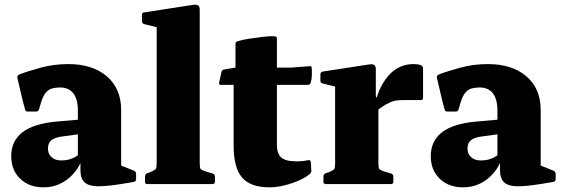

<svg xmlns="http://www.w3.org/2000/svg" viewBox="-20 -787 2409 821"><path d="M166 14Q104 14 66 -23Q28 -60 28 -119Q28 -184 75.5 -221Q123 -258 220 -267L335 -277L331 -215L250 -204Q216 -200 200.5 -188Q185 -176 185 -152Q185 -129 200.5 -115Q216 -101 241 -101Q264 -101 280.5 -106.5Q297 -112 307 -119Q317 -126 321 -129L333 -117Q329 -97 316 -74.5Q303 -52 281.5 -31.5Q260 -11 231 1.5Q202 14 166 14ZM313 -314Q313 -363 293.5 -388Q274 -413 237 -413Q219 -413 203.5 -409Q188 -405 176 -391Q164 -377 155 -347L147 -320Q144 -310 135 -310H98Q88 -310 87 -320Q77 -355 69.5 -389Q62 -423 54 -455Q53 -463 61 -468Q97 -482 153.5 -497.5Q210 -513 272 -513Q376 -513 437 -460.5Q498 -408 498 -317V-162H313ZM498 -162V-50L478 -87L553 -57Q562 -53 562 -43V-21Q562 -11 552 -9L497 0Q435 10 397 9.5Q359 9 341.5 -7.5Q324 -24 324 -59V-103L313 -111V-162Z M650 0V-565H834V0ZM609 0Q600 0 600 -10V-32Q600 -42 609 -46L623 -51Q642 -59 646 -64.5Q650 -70 650 -88V-180H834V-91Q834 -70 837.5 -65Q841 -60 859 -54L890 -45Q899 -41 899 -32V-10Q899 0 889 0ZM650 -564V-716L669 -666L596 -684Q587 -687 587 -697V-723Q587 -734 597 -734L803 -766Q820 -768 827 -764Q834 -760 834 -745V-564Z M1132 14Q1051 14 1015 -28Q979 -70 979 -165V-455L987 -498V-599Q987 -608 997 -611Q1016 -617 1045.5 -621.5Q1075 -626 1104.5 -629.5Q1134 -633 1154 -632Q1164 -631 1164 -622V-170Q1164 -130 1182.5 -113.5Q1201 -97 1249 -97Q1258 -97 1270.5 -98Q1283 -99 1298 -102Q1307 -104 1309 -94L1311 -60Q1313 -51 1305 -43Q1287 -28 1257.5 -15Q1228 -2 1195 6Q1162 14 1132 14ZM925 -424Q915 -424 917 -434L927 -479Q929 -489 939 -490L987 -498H1225L1304 -504Q1313 -506 1313 -495Q1314 -480 1313.5 -464.5Q1313 -449 1309 -434Q1306 -424 1296 -424Z M1413 0V-310H1598V0ZM1789 -369Q1789 -359 1779 -359H1705Q1688 -359 1676 -357.5Q1664 -356 1652 -351Q1633 -343 1615.5 -331.5Q1598 -320 1585 -307L1586 -349Q1594 -387 1610 -417.5Q1626 -448 1646.5 -469.5Q1667 -491 1693 -502Q1719 -513 1748 -513Q1789 -513 1789 -495ZM1373 0Q1363 0 1363 -10V-32Q1363 -42 1372 -46L1387 -51Q1406 -59 1409.5 -64.5Q1413 -70 1413 -88V-180H1598V-91Q1598 -70 1601.5 -65Q1605 -60 1622 -54L1653 -45Q1662 -41 1662 -32V-10Q1662 0 1652 0ZM1413 -310V-462L1433 -412L1360 -430Q1350 -432 1350 -442V-469Q1350 -479 1360 -481L1555 -511Q1572 -514 1579.5 -509.5Q1587 -505 1587 -491V-375L1598 -359V-310Z M1960 14Q1898 14 1860 -23Q1822 -60 1822 -119Q1822 -184 1869.5 -221Q1917 -258 2014 -267L2129 -277L2125 -215L2044 -204Q2010 -200 1994.5 -188Q1979 -176 1979 -152Q1979 -129 1994.5 -115Q2010 -101 2035 -101Q2058 -101 2074.5 -106.5Q2091 -112 2101 -119Q2111 -126 2115 -129L2127 -117Q2123 -97 2110 -74.5Q2097 -52 2075.5 -31.5Q2054 -11 2025 1.5Q1996 14 1960 14ZM2107 -314Q2107 -363 2087.5 -388Q2068 -413 2031 -413Q2013 -413 1997.5 -409Q1982 -405 1970 -391Q1958 -377 1949 -347L1941 -320Q1938 -310 1929 -310H1892Q1882 -310 1881 -320Q1871 -355 1863.5 -389Q1856 -423 1848 -455Q1847 -463 1855 -468Q1891 -482 1947.5 -497.5Q2004 -513 2066 -513Q2170 -513 2231 -460.5Q2292 -408 2292 -317V-162H2107ZM2292 -162V-50L2272 -87L2347 -57Q2356 -53 2356 -43V-21Q2356 -11 2346 -9L2291 0Q2229 10 2191 9.5Q2153 9 2135.5 -7.5Q2118 -24 2118 -59V-103L2107 -111V-162Z"/></svg>

Font: Hahmlet ExtraBold
Style: Regular
Weight: 800
Designer: Minjoo Ham & Mark Frömberg
Foundry: hypertype
Version: Version 1.002